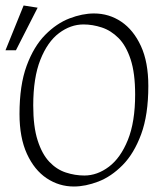

<svg xmlns="http://www.w3.org/2000/svg" viewBox="-22 -670 597 699"><path d="M247 9Q193 9 148 -21Q103 -51 76 -110Q49 -169 49 -255Q49 -360 75 -430.5Q101 -501 142.5 -543Q184 -585 231 -603Q278 -621 320 -621Q375 -621 419.5 -591Q464 -561 491 -502.5Q518 -444 518 -357Q518 -252 492 -181.5Q466 -111 424.5 -69Q383 -27 336 -9Q289 9 247 9ZM285 -31Q332 -31 374.5 -63Q417 -95 443.5 -160.5Q470 -226 470 -326Q470 -404 453.5 -454Q437 -504 409.5 -531.5Q382 -559 348.5 -570Q315 -581 282 -581Q235 -581 193 -549.5Q151 -518 125 -452.5Q99 -387 99 -286Q99 -209 115 -159Q131 -109 157.5 -81Q184 -53 217.5 -42Q251 -31 285 -31ZM-2 -487 64 -650 115 -642 36 -487Z"/></svg>

Font: Ancizar Sans Thin
Style: Italic
Weight: 100
Italic angle: -4°
Designer: Cesar Puertas, Viviana Monsalve, Julian Moncada, Julian Prieto, Jose Castro, Mariel Hernandez, Felipe Aragon, Sara Alarc
Version: Version 8.100